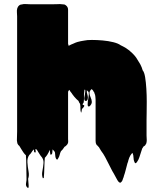

<svg xmlns="http://www.w3.org/2000/svg" viewBox="-20 -721 777 942"><path d="M699 -56Q699 -51 699.5 -45Q700 -39 700 -34Q700 -30 699.5 -26Q699 -22 698 -18Q698 -18 697 -16Q696 -14 695 -13Q694 -9 690 -6Q686 -3 684 -2L683 -1Q682 1 681 3Q680 5 678 7L672 25Q668 37 664 50Q660 63 652 74Q649 78 646 79.5Q643 81 640 75Q635 64 635 52Q635 40 630 29L625 34Q624 35 623 37Q622 39 620 41L614 53Q613 56 612 59Q611 62 610 65Q609 69 608 73Q607 77 605 81Q605 82 604.5 83Q604 84 604 85Q600 99 596.5 113.5Q593 128 588 142Q587 145 586.5 148Q586 151 584 154Q583 158 581 163Q579 168 576 171Q573 176 568 175Q564 174 561 170Q558 166 556 163L538 130Q531 119 525 106.5Q519 94 512 81Q504 65 495.5 49Q487 33 476 19L467 4Q466 2 465 0.5Q464 -1 462 -2Q460 -4 459 -6Q457 -8 455 -9L452 -14Q451 -16 451 -17Q451 -18 450 -19Q449 -22 449 -30V-217Q449 -225 449 -232Q449 -239 448 -246Q447 -249 447 -252.5Q447 -256 445 -259Q445 -261 443 -265Q444 -264 442 -268Q440 -272 438 -273V-274Q438 -275 437.5 -275Q437 -275 437 -276Q436 -278 434 -280Q432 -282 430 -283Q429 -283 429 -283.5Q429 -284 429 -284Q418 -273 419 -263Q420 -253 425 -242.5Q430 -232 430.5 -221.5Q431 -211 420 -200Q410 -195 410 -208Q410 -221 413.5 -239.5Q417 -258 415 -269Q414 -271 412.5 -272Q411 -273 410 -274Q404 -280 406 -282Q408 -284 410 -283Q412 -282 406 -279V-267Q407 -267 407 -264Q409 -257 410.5 -249.5Q412 -242 410 -234Q408 -226 402 -226Q397 -225 395 -229Q394 -230 394 -234Q393 -237 393.5 -241Q394 -245 395 -249Q395 -251 395.5 -252Q396 -253 396 -254Q397 -261 398 -268Q399 -275 398 -280Q395 -283 394.5 -280Q394 -277 394 -278V-276Q393 -272 393 -267Q393 -262 392 -257V-248Q392 -241 392 -234Q392 -227 391 -222Q390 -220 390 -217Q384 -210 385.5 -208Q387 -206 390.5 -205.5Q394 -205 393.5 -201Q393 -197 382 -186Q381 -182 380 -174Q379 -166 377 -170Q374 -180 374.5 -190Q375 -200 373 -210Q373 -212 371.5 -213.5Q370 -215 369 -217Q367 -223 365 -226Q362 -228 356 -234L354 -236Q349 -241 344 -247Q339 -253 334 -260Q334 -261 333.5 -261Q333 -261 333 -262Q331 -264 330 -266Q326 -272 323 -275Q322 -277 322 -278Q322 -279 321 -280Q319 -278 318 -278Q317 -277 317 -276Q317 -276 315 -274Q315 -273 314.5 -271.5Q314 -270 314 -268V-39Q314 -34 314.5 -28.5Q315 -23 313 -18Q312 -15 310.5 -13Q309 -11 307 -9L302 -4Q296 -1 296 0Q296 1 294 3Q288 13 279 21Q275 29 273 38Q271 47 266 55Q265 56 263 60Q261 64 258 61Q252 56 251 41Q250 26 249 25Q248 22 239 13Q239 12 238.5 12Q238 12 238 12Q237 17 237 23Q237 29 235 35Q235 36 233.5 36Q232 36 231 37Q227 37 227 38Q226 32 225.5 26Q225 20 224 14L218 28Q217 29 216.5 30Q216 31 215 33Q214 36 211.5 39Q209 42 207 45Q206 47 203 50L200 53Q198 75 197.5 101.5Q197 128 195 151Q195 152 192.5 153Q190 154 190 153Q184 138 188 118Q192 98 193.5 78.5Q195 59 180 44Q178 42 178 41L167 24Q166 21 164 18.5Q162 16 162 16Q159 10 154 10Q154 16 155 22Q156 28 151 27Q147 26 147 21Q147 16 146 12L143 15Q139 19 134.5 26.5Q130 34 124 39Q113 54 114.5 76Q116 98 120 119.5Q124 141 118 156Q118 163 119.5 175.5Q121 188 120.5 196Q120 204 114 199Q105 191 108 176.5Q111 162 110 150Q109 127 109 94.5Q109 62 107 40Q105 38 104 38Q104 37 103.5 37Q103 37 103 37Q100 34 97.5 30.5Q95 27 93 24L84 10L75 -5Q69 -9 66 -16Q66 -17 65.5 -17.5Q65 -18 65 -19Q64 -22 64 -25Q64 -28 63 -31V-36Q63 -46 63.5 -56Q64 -66 64 -76V-641Q64 -650 63 -660.5Q62 -671 65 -681Q65 -682 65.5 -682.5Q66 -683 66 -683L69 -689Q71 -692 73.5 -694Q76 -696 78 -697Q80 -698 82 -698.5Q84 -699 86 -699Q96 -702 107 -701Q118 -700 131 -700H234Q252 -700 259.5 -700.5Q267 -701 274 -701Q281 -701 296 -699Q298 -698 300 -697Q302 -696 303 -695Q314 -687 314 -673V-506L317 -496Q318 -496 318 -496.5Q318 -497 318 -497Q319 -497 319.5 -497.5Q320 -498 321 -498Q321 -499 321.5 -499Q322 -499 322 -499Q324 -500 329 -502.5Q334 -505 340 -507Q345 -509 350 -511.5Q355 -514 360 -515Q368 -517 376.5 -519Q385 -521 394 -522Q406 -525 431 -525Q456 -525 484 -522.5Q512 -520 536 -514Q560 -508 572 -499Q578 -496 584 -493Q590 -490 595 -487L615 -473L619 -469Q621 -467 625 -464Q629 -461 633 -456L637 -452Q640 -449 643 -445Q646 -441 649 -437Q658 -423 668 -406Q676 -391 680 -376Q688 -367 692 -342.5Q696 -318 698 -286Q700 -254 700 -222Q700 -190 699.5 -165.5Q699 -141 699 -132Z"/></svg>

Font: Rubik Wet Paint
Style: Regular
Weight: 400
Designer: Hubert and Fischer, NaN
Foundry: Hubert and Fischer, NaN
Version: Version 2.200